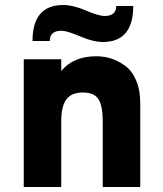

<svg xmlns="http://www.w3.org/2000/svg" viewBox="-20 -748 651 768"><path d="M391 -580Q353 -580 300.5 -602.5Q248 -625 226 -625Q179 -625 179 -584H110Q110 -728 233 -728Q272 -728 323.5 -706Q375 -684 398 -684Q445 -684 445 -724H513Q513 -580 391 -580ZM391 0V-261Q391 -324 374 -351Q357 -378 312 -378Q265 -378 245 -350Q225 -322 225 -263V0H75V-511H225V-464Q274 -523 365 -523Q396 -523 424.5 -514Q453 -505 480.5 -485Q508 -465 524.5 -426.5Q541 -388 541 -335V0Z"/></svg>

Font: Overpass Heavy
Style: Regular
Weight: 900
Designer: Delve Withrington, Thomas Jockin
Foundry: Delve Fonts
Version: Version 3.000;DELV;Overpass